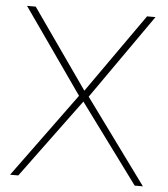

<svg xmlns="http://www.w3.org/2000/svg" viewBox="-51 -746 692 792"><g transform="rotate(5 295.0 -350.0)"><path d="M20 0 275 -349 29 -700H65L295 -372L526 -700H561L315 -349L570 0H536L295 -327L54 0Z"/></g></svg>

Font: SUSE Thin
Style: Regular
Weight: 250
Designer: Rene Bieder
Foundry: SUSE
Version: Version 1.000